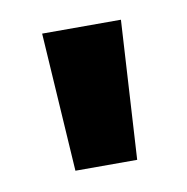

<svg xmlns="http://www.w3.org/2000/svg" viewBox="-41 -739 292 300"><g transform="rotate(-10 105.5 -589.0)"><path d="M57 -479H155L168 -699H43Z"/></g></svg>

Font: Vanilla Cream
Style: Bold
Weight: 700
Designer: Jeremy Tribby, Jinavaṁso
Foundry: Tribby Type
Version: Version 1.422;Glyphs 3.1.2 (3151)